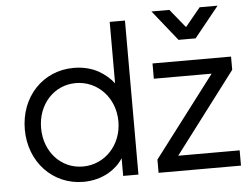

<svg xmlns="http://www.w3.org/2000/svg" viewBox="-54 -859 1225 940"><g transform="rotate(-5 558.0 -389.0)"><path d="M927 -640 1048 -790H960L885 -699L811 -790H723L843 -640ZM319 12C365 12 407 1 444 -20C473 -37 497 -59 515 -87V0H590V-757H515V-455C496 -480 471 -501 442 -518C406 -538 365 -548 319 -548C168 -548 55 -429 55 -268C55 -108 169 12 319 12ZM1094 0V-75H792L1092 -471V-536H706V-461H990L689 -65V0ZM323 -63C215 -63 135 -152 135 -268C135 -385 216 -473 323 -473C431 -473 515 -384 515 -268C515 -152 431 -63 323 -63Z"/></g></svg>

Font: Plus Jakarta Sans
Style: Regular
Weight: 400
Designer: Gumpita Rahayu
Foundry: Tokotype
Version: Version 2.071;gftools[0.9.30]